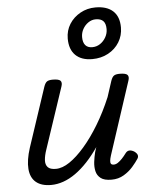

<svg xmlns="http://www.w3.org/2000/svg" viewBox="-59 -908 763 971"><g transform="rotate(-5 323.0 -422.5)"><path d="M161 15Q112 15 84.5 -8Q57 -31 53.5 -75.5Q50 -120 70 -182L170 -483Q177 -503 186.5 -509Q196 -515 215 -515Q246 -515 254.5 -505.5Q263 -496 256 -476L152 -165Q142 -136 140.5 -113Q139 -90 151 -77Q163 -64 192 -64Q225 -64 262 -89Q299 -114 338.5 -159.5Q378 -205 415.5 -267Q453 -329 484 -403L510 -483Q517 -503 526.5 -509Q536 -515 555 -515Q586 -515 594.5 -505.5Q603 -496 596 -476L475 -107Q470 -91 469 -80.5Q468 -70 472 -65Q476 -60 485 -60Q496 -60 506.5 -67Q517 -74 528 -85.5Q539 -97 550 -112Q558 -123 569 -124Q580 -125 594 -117Q608 -107 610.5 -97.5Q613 -88 607 -79Q596 -62 577 -40Q558 -18 530.5 -1.5Q503 15 468 15Q431 15 413 1Q395 -13 390 -35Q385 -57 388 -82Q391 -107 397 -131L405 -156Q377 -115 347 -83Q317 -51 286 -29Q255 -7 223.5 4Q192 15 161 15ZM424 -601Q369 -601 339 -630.5Q309 -660 309 -715Q309 -756 329.5 -788.5Q350 -821 385 -840.5Q420 -860 462 -860Q520 -860 551 -831.5Q582 -803 582 -748Q582 -707 561.5 -673.5Q541 -640 505 -620.5Q469 -601 424 -601ZM429 -661Q451 -661 469 -673Q487 -685 498 -704.5Q509 -724 509 -746Q509 -774 496.5 -787Q484 -800 458 -800Q438 -800 420.5 -788Q403 -776 392.5 -757Q382 -738 382 -716Q382 -689 394 -675Q406 -661 429 -661Z"/></g></svg>

Font: Playwrite DE LA
Style: Regular
Weight: 400
Designer: Veronika Burian, José Scaglione
Foundry: TypeTogether
Version: Version 1.002